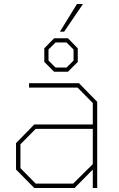

<svg xmlns="http://www.w3.org/2000/svg" viewBox="-20 -938 595 958"><path d="M279 -780 364 -918H394L300 -780ZM250 -580 201 -629V-697L250 -747H319L368 -697V-629L319 -580ZM257 -601H312L347 -636V-691L312 -726H257L222 -691V-636ZM151 0 60 -92V-224L151 -317H443V-424L367 -501H125V-523H374L465 -430V0H443V-92L352 0ZM158 -22H345L443 -119V-295H158L82 -218V-99Z"/></svg>

Font: Tomorrow Thin
Style: Regular
Weight: 250
Designer: Tony de Marco, Monica Rizzolli
Foundry: Just in Type
Version: Version 2.002